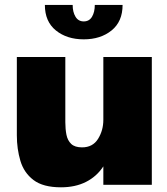

<svg xmlns="http://www.w3.org/2000/svg" viewBox="-20 -768 696 798"><path d="M233.5 10.5Q159 10.5 119.2 -19.8Q79.5 -50 64.8 -99.5Q50 -149 50 -205.5V-531H251.5V-260Q251.5 -231.5 256.2 -207.8Q261 -184 276 -169.8Q291 -155.5 321 -155.5Q365.5 -155.5 387.5 -190.8Q409.5 -226 409.5 -270V-531H611V0H409.5V-76.5Q382 -34.5 337.5 -12Q293 10.5 233.5 10.5ZM166.5 -747.5H282Q282 -718 293.8 -698.5Q305.5 -679 328 -679Q351 -679 362.5 -698.5Q374 -718 374 -747.5H489.5Q489.5 -678.5 443.8 -641.5Q398 -604.5 328 -604.5Q258 -604.5 212.2 -641.5Q166.5 -678.5 166.5 -747.5Z"/></svg>

Font: Epilogue Black
Style: Regular
Weight: 900
Designer: Tyler Finck
Foundry: Etcetera Type Co
Version: Version 2.111; ttfautohint (v1.8.3)